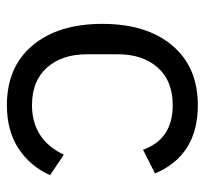

<svg xmlns="http://www.w3.org/2000/svg" viewBox="-38 -530 580 543"><g transform="rotate(90 251.5 -258.0)"><path d="M277 12Q169 12 108 -60.5Q47 -133 47 -258Q47 -383 108 -455.5Q169 -528 277 -528Q419 -528 470 -407L403 -373Q373 -457 277 -457Q208 -457 170.5 -414.5Q133 -372 133 -302V-214Q133 -144 170.5 -101.5Q208 -59 277 -59Q374 -59 417 -149L475 -110Q449 -53 399 -20.5Q349 12 277 12Z"/></g></svg>

Font: Aneliza
Style: Regular
Weight: 400
Designer: Mike Abbink, Paul van der Laan, Pieter van Rosmalen
Foundry: Bold Monday
Version: Version 3.0